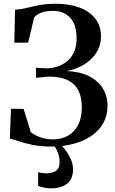

<svg xmlns="http://www.w3.org/2000/svg" viewBox="-20 -771 613 1024"><path d="M253.5 10.5Q197.5 10.5 154.5 1.8Q111.5 -7 81 -17.2Q50.5 -27.5 32.5 -32L38.5 -191L106 -190L144 -66.5Q155.5 -56.5 173.8 -47.5Q192 -38.5 214.8 -33Q237.5 -27.5 261 -27.5Q307 -27.5 342 -47Q377 -66.5 396.8 -105Q416.5 -143.5 416.5 -200Q416.5 -249 399.5 -285.5Q382.5 -322 343.8 -342.2Q305 -362.5 239.5 -362.5L172.5 -356L172 -409.5L227.5 -406.5Q256.5 -406.5 285 -415.5Q313.5 -424.5 337 -443.5Q360.5 -462.5 374.5 -493Q388.5 -523.5 388.5 -567Q388.5 -640 354.2 -676.5Q320 -713 262.5 -713Q222.5 -713 196.2 -701.8Q170 -690.5 162 -677L130 -543.5H56.5L60 -719Q84 -720.5 106.5 -725.2Q129 -730 153.2 -736Q177.5 -742 207.2 -746.5Q237 -751 276 -751Q349.5 -751 404 -730.8Q458.5 -710.5 488.5 -671.5Q518.5 -632.5 518.5 -577Q518.5 -535.5 501.5 -503.2Q484.5 -471 457.2 -448Q430 -425 397.8 -411.2Q365.5 -397.5 335 -392Q405 -389.5 453.8 -365.2Q502.5 -341 528 -300Q553.5 -259 553.5 -206Q553.5 -156 531.5 -115.8Q509.5 -75.5 469.2 -47.5Q429 -19.5 374.2 -4.5Q319.5 10.5 253.5 10.5ZM251 233.5Q234.5 233.5 215.5 229.8Q196.5 226 183.5 220.5V147Q193.5 150 205.8 151.8Q218 153.5 225.5 153.5Q257 153.5 277.5 140.8Q298 128 298 89.5Q298 72.5 292.8 55.2Q287.5 38 279.8 23.2Q272 8.5 264.5 0H287.5H302.5Q314.5 10 330.2 30.8Q346 51.5 358 78.5Q370 105.5 369.5 136Q369 169 354.2 190.8Q339.5 212.5 313.2 223Q287 233.5 251 233.5Z"/></svg>

Font: Merriweather 96pt SemiBold
Style: Regular
Weight: 600
Version: Version 2.100